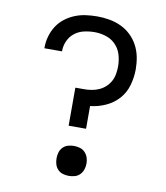

<svg xmlns="http://www.w3.org/2000/svg" viewBox="-84 -813 768 890"><g transform="rotate(10 300.0 -367.5)"><path d="M259 -221V-400H300Q318 -400 336 -403Q354 -406 370.5 -413.5Q387 -421 400.5 -433.5Q414 -446 422.5 -462Q431 -478 434 -496Q437 -514 437 -532Q437 -560 429 -586.5Q421 -613 402 -632.5Q383 -652 356.5 -660.5Q330 -669 303 -669Q278 -669 253.5 -663.5Q229 -658 209.5 -643Q190 -628 179.5 -605Q169 -582 169 -558V-555H86V-559Q86 -586 93.5 -612Q101 -638 115.5 -660.5Q130 -683 151.5 -699.5Q173 -716 198 -726Q223 -736 249.5 -739.5Q276 -743 303 -743Q331 -743 359.5 -738Q388 -733 414 -721Q440 -709 461 -689Q482 -669 495.5 -643.5Q509 -618 514.5 -589.5Q520 -561 520 -532Q520 -495 509.5 -457.5Q499 -420 474 -392Q449 -364 414 -348Q379 -332 341 -328V-221ZM300 8Q286 8 272 4Q258 0 248 -10.5Q238 -21 234 -34.5Q230 -48 230 -63Q230 -77 234 -90.5Q238 -104 248 -114.5Q258 -125 272 -129Q286 -133 300 -133Q314 -133 328 -129Q342 -125 352 -114.5Q362 -104 366.5 -90.5Q371 -77 371 -63Q371 -48 366.5 -34.5Q362 -21 352 -10.5Q342 0 328 4Q314 8 300 8Z"/></g></svg>

Font: R Plex Mono
Style: Regular
Weight: 400
Monospace: yes
Designer: Belleve Invis
Foundry: Belleve Invis
Version: Version 31.8.0